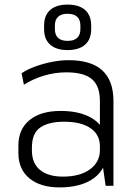

<svg xmlns="http://www.w3.org/2000/svg" viewBox="-20 -809 594 836"><path d="M415 -173V-369Q415 -435 380 -464.5Q345 -494 269 -494Q220 -494 172.5 -480Q125 -466 84 -440L74 -490Q99 -507 133.5 -519.5Q168 -532 206 -539.5Q244 -547 279 -547Q377 -547 425.5 -502.5Q474 -458 474 -369V0H440ZM239 7Q156 7 108 -32.5Q60 -72 60 -143V-175Q60 -246 108.5 -286Q157 -326 244 -326Q336 -326 390 -288Q444 -250 444 -180V-146Q444 -74 389 -33.5Q334 7 239 7ZM254 -40Q328 -40 371.5 -71.5Q415 -103 415 -156V-172Q415 -223 374 -251Q333 -279 259 -279Q192 -279 155.5 -254Q119 -229 119 -167V-153Q119 -98 154.5 -69Q190 -40 254 -40ZM274 -591Q225 -591 198.5 -614.5Q172 -638 172 -682V-698Q172 -742 198.5 -765.5Q225 -789 274 -789Q324 -789 350.5 -765.5Q377 -742 377 -698V-682Q377 -638 350.5 -614.5Q324 -591 274 -591ZM274 -631Q302 -631 316 -644Q330 -657 330 -682V-698Q330 -723 316 -736Q302 -749 274 -749Q247 -749 233 -736Q219 -723 219 -698V-682Q219 -657 233 -644Q247 -631 274 -631Z"/></svg>

Font: Pathway Extreme 8pt Thin 12pt Thin
Style: Regular
Weight: 250
Version: Version 1.001;gftools[0.9.26]